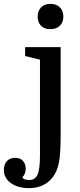

<svg xmlns="http://www.w3.org/2000/svg" viewBox="-105 -784 414 994"><path d="M209 -540V-85Q209 -11 204 31.5Q199 74 187 101Q167 145 130.5 167.5Q94 190 45 190Q-12 190 -48.5 164Q-85 138 -85 95Q-85 68 -69.5 50.5Q-54 33 -26 33Q-1 33 13.5 48.5Q28 64 28 90Q28 103 23.5 114.5Q19 126 11 133Q13 141 23.5 144.5Q34 148 46 148Q77 148 89.5 120Q102 92 102 19V-475L25 -494V-540ZM90 -698Q90 -728 108 -746Q126 -764 156 -764Q187 -764 205 -746Q223 -728 223 -698Q223 -669 205 -651Q187 -633 156 -633Q125 -633 107.5 -650.5Q90 -668 90 -698Z"/></svg>

Font: Domine Medium
Style: Regular
Weight: 500
Designer: Pablo Impallari, Rodrigo Fuenzalida, Brenda Gallo
Foundry: Pablo Impallari, Rodrigo Fuenzalida, Brenda Gallo
Version: Version 2.000